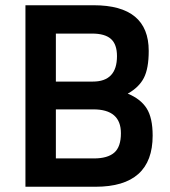

<svg xmlns="http://www.w3.org/2000/svg" viewBox="-20 -712 649 732"><path d="M77 -692H337Q547 -692 547 -518Q547 -451 528.5 -415Q510 -379 467 -355Q516 -335 539 -299Q562 -263 562 -195Q562 0 344 0H77ZM336 -295H193V-108H338Q390 -108 415.5 -130Q441 -152 441 -204Q441 -295 336 -295ZM331 -584H193V-401H334Q426 -401 426 -498Q426 -543 403 -563.5Q380 -584 331 -584Z"/></svg>

Font: TitilliumText22L Rg
Style: Bold
Weight: 700
Designer: Campivisivi
Foundry: Campivisivi
Version: 1.000